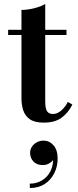

<svg xmlns="http://www.w3.org/2000/svg" viewBox="-20 -610 394 966"><path d="M200 7Q154.5 7 130.2 -10Q106 -27 97 -54.8Q88 -82.5 88 -114.5V-560Q117.5 -560 151.8 -568.5Q186 -577 207.5 -590V-102Q207.5 -64.5 216.5 -50.5Q225.5 -36.5 247 -36.5Q268 -36.5 288 -53.8Q308 -71 321 -97L344 -84Q324 -43 290.2 -18Q256.5 7 200 7ZM21 -434V-460H314.5V-434ZM130 336V314Q164.5 314 192 297.2Q219.5 280.5 234.8 249.5Q250 218.5 246.5 176.5H253.5Q254 186 246.2 196.2Q238.5 206.5 225 213.5Q211.5 220.5 195.5 220.5Q164 220.5 147.8 202.2Q131.5 184 131.5 159Q131.5 142 140.8 128Q150 114 165.5 105.8Q181 97.5 199.5 97.5Q228.5 97.5 249.2 121Q270 144.5 270 188Q270 227.5 253.2 261.2Q236.5 295 205.2 315.5Q174 336 130 336Z"/></svg>

Font: Bodoni Moda 9pt SemiBold
Style: Regular
Weight: 600
Designer: Owen Earl
Foundry: indestructible type
Version: Version 2.005